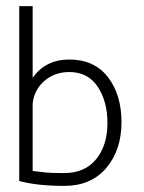

<svg xmlns="http://www.w3.org/2000/svg" viewBox="-20 -601 473 629"><path d="M191 8Q102 8 43 -8V-581H87V-346Q129 -406 207 -406Q289 -406 333.5 -348.5Q378 -291 378 -201Q378 -109 328 -50.5Q278 8 191 8ZM87 -41 129 -36Q147 -34 190 -34Q258 -34 295 -79.5Q332 -125 332 -198Q332 -269 300 -317Q268 -365 207 -365Q159 -365 125.5 -336Q92 -307 87 -262Z"/></svg>

Font: Bhavuka
Style: Regular
Weight: 400
Version: 2.94.0; ttfautohint (v1.2) -l 7 -r 28 -G 50 -x 13 -D deva -f